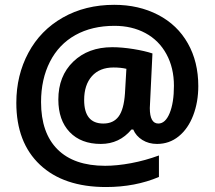

<svg xmlns="http://www.w3.org/2000/svg" viewBox="-20 -691 873 781"><path d="M786.6 -340.8Q786.6 -275.9 765.9 -221.7Q745.1 -167.5 707 -136.5Q668.9 -105.5 618.7 -105.5Q585 -105.5 559.1 -121.6Q533.2 -137.7 522 -164.1H514.6Q465.8 -105.5 390.1 -105.5Q309.6 -105.5 263.4 -153.8Q217.3 -202.1 217.3 -286.1Q217.3 -381.8 278.1 -440.4Q338.9 -499 436.5 -499Q475.6 -499 522.5 -491.5Q569.3 -483.9 600.1 -473.6L589.4 -251.5Q589.4 -188.5 624 -188.5Q652.8 -188.5 670.2 -231Q687.5 -273.4 687.5 -341.8Q687.5 -415 657 -470.9Q626.5 -526.9 571.5 -556.4Q516.6 -585.9 445.8 -585.9Q354 -585.9 286.6 -548.3Q219.2 -510.7 183.1 -439.7Q147 -368.7 147 -275.9Q147 -150.4 213.9 -83.5Q280.8 -16.6 407.7 -16.6Q455.6 -16.6 513.2 -27.3Q570.8 -38.1 626.5 -58.6V28.8Q529.8 69.8 411.1 69.8Q238.8 69.8 142.6 -20.8Q46.4 -111.3 46.4 -272.9Q46.4 -384.8 95.5 -476.3Q144.5 -567.9 235.6 -619.6Q326.7 -671.4 444.8 -671.4Q544.4 -671.4 623 -630.6Q701.7 -589.8 744.1 -514.6Q786.6 -439.5 786.6 -340.8ZM322.3 -284.2Q322.3 -188.5 400.4 -188.5Q441.4 -188.5 462.6 -217.3Q483.9 -246.1 488.3 -311L494.1 -411.1Q471.2 -416.5 441.9 -416.5Q385.3 -416.5 353.8 -381.1Q322.3 -345.7 322.3 -284.2Z"/></svg>

Font: Bpm'online Open Sans
Style: Bold
Weight: 700
Foundry: Ascender Corporation
Version: Version 1.10